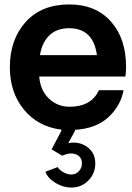

<svg xmlns="http://www.w3.org/2000/svg" viewBox="-20 -575 588 856"><path d="M542 -276.9Q542 -257.8 539.1 -233.9H154.8Q159.7 -171.9 198.2 -135.5Q236.8 -99.1 290 -99.1Q387.2 -99.1 420.9 -172.9H530.8Q518.6 -104 463.9 -53Q409.2 -2 314 3.9V8.8L284.2 63Q334 54.2 369.4 80.6Q404.8 106.9 404.8 153.8Q404.8 198.7 373.8 230Q342.8 261.2 297.9 261.2Q261.7 261.2 227.8 240.7Q193.8 220.2 182.1 190.9L236.8 169.9Q245.6 184.1 263.9 193.6Q282.2 203.1 297.9 203.1Q317.9 203.1 331.5 188.5Q345.2 173.8 345.2 153.8Q345.2 124 319.6 113.5Q293.9 103 256.8 119.1L210 90.8L253.9 7.8Q253.9 6.8 253.4 5.4Q252.9 3.9 252.9 2.9Q148.9 -10.3 86.4 -86.7Q23.9 -163.1 23.9 -274.9Q23.9 -398.9 94.5 -477.1Q165 -555.2 289.1 -555.2Q406.2 -555.2 474.1 -479.5Q542 -403.8 542 -276.9ZM158.2 -329.1H412.1Q396 -449.2 288.1 -449.2Q232.9 -449.2 200 -417.2Q167 -385.3 158.2 -329.1Z"/></svg>

Font: Oakes Grotesk
Style: SemiBold
Weight: 600
Designer: Samuel Oakes
Foundry: Samuel Oakes
Version: Version 1.0 | wf-rip DC20170320